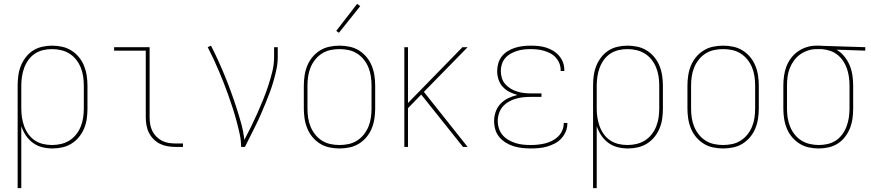

<svg xmlns="http://www.w3.org/2000/svg" viewBox="-20 -766 4540 1001"><path d="M72 215V-320Q72 -346 75.5 -372Q79 -398 88.5 -422Q98 -446 114 -467Q130 -488 151.5 -502Q173 -516 199 -522Q225 -528 251 -528Q277 -528 303 -522.5Q329 -517 351.5 -503Q374 -489 391 -468.5Q408 -448 418 -423.5Q428 -399 432 -372.5Q436 -346 436 -320V-200Q436 -174 432.5 -148Q429 -122 419 -97.5Q409 -73 392.5 -52.5Q376 -32 354 -18Q332 -4 306 2Q280 8 254 8Q227 8 200.5 1.5Q174 -5 152 -21Q130 -37 115 -59.5Q100 -82 91 -108V215ZM251 -10Q275 -10 298.5 -15.5Q322 -21 342 -33.5Q362 -46 377 -65Q392 -84 401 -106.5Q410 -129 413.5 -152.5Q417 -176 417 -200V-320Q417 -344 413.5 -367.5Q410 -391 401 -413.5Q392 -436 377 -455Q362 -474 342 -486.5Q322 -499 298.5 -504.5Q275 -510 251 -510Q227 -510 204 -504.5Q181 -499 161.5 -486Q142 -473 128 -453.5Q114 -434 106 -412Q98 -390 94.5 -366.5Q91 -343 91 -320V-200Q91 -177 94.5 -153.5Q98 -130 106 -108Q114 -86 128 -66.5Q142 -47 161.5 -34Q181 -21 204 -15.5Q227 -10 251 -10Z M895 0Q874 0 853.5 -3.5Q833 -7 814.5 -16Q796 -25 781 -40Q766 -55 756.5 -74Q747 -93 743.5 -113.5Q740 -134 740 -155V-502H575V-520H760V-155Q760 -136 763 -118Q766 -100 774 -83.5Q782 -67 795 -54Q808 -41 824 -32.5Q840 -24 858.5 -21Q877 -18 895 -18H934V0Z M1237 0Q1237 -34 1229.5 -68Q1222 -102 1213 -135.5Q1204 -169 1193.5 -201.5Q1183 -234 1171.5 -266.5Q1160 -299 1147.5 -331Q1135 -363 1121.5 -395Q1108 -427 1093.5 -458Q1079 -489 1063 -520L1080 -528Q1100 -489 1118 -449.5Q1136 -410 1152.5 -369.5Q1169 -329 1184 -288Q1199 -247 1212.5 -205.5Q1226 -164 1237.5 -122Q1249 -80 1254 -37Q1272 -71 1289 -105.5Q1306 -140 1321.5 -175Q1337 -210 1351.5 -245.5Q1366 -281 1378 -317.5Q1390 -354 1399.5 -392Q1409 -430 1409 -468V-520H1428V-468Q1428 -437 1421.5 -406Q1415 -375 1406.5 -345Q1398 -315 1387 -285.5Q1376 -256 1364 -227Q1352 -198 1339.5 -169Q1327 -140 1313 -112Q1299 -84 1285 -56Q1271 -28 1257 0Z M1750 8Q1724 8 1697.5 2.5Q1671 -3 1648.5 -17Q1626 -31 1609 -51.5Q1592 -72 1582 -96.5Q1572 -121 1568 -147.5Q1564 -174 1564 -200V-320Q1564 -346 1568 -372.5Q1572 -399 1582 -423.5Q1592 -448 1609 -468.5Q1626 -489 1648.5 -503Q1671 -517 1697.5 -522.5Q1724 -528 1750 -528Q1776 -528 1802.5 -522.5Q1829 -517 1851.5 -503Q1874 -489 1891 -468.5Q1908 -448 1918 -423.5Q1928 -399 1932 -372.5Q1936 -346 1936 -320V-200Q1936 -174 1932 -147.5Q1928 -121 1918 -96.5Q1908 -72 1891 -51.5Q1874 -31 1851.5 -17Q1829 -3 1802.5 2.5Q1776 8 1750 8ZM1750 -10Q1774 -10 1797.5 -15Q1821 -20 1841.5 -33Q1862 -46 1877 -65Q1892 -84 1901 -106Q1910 -128 1913.5 -152Q1917 -176 1917 -200V-320Q1917 -344 1913.5 -368Q1910 -392 1901 -414Q1892 -436 1877 -455Q1862 -474 1841.5 -487Q1821 -500 1797.5 -505Q1774 -510 1750 -510Q1726 -510 1702.5 -505Q1679 -500 1658.5 -487Q1638 -474 1623 -455Q1608 -436 1599 -414Q1590 -392 1586.5 -368Q1583 -344 1583 -320V-200Q1583 -176 1586.5 -152Q1590 -128 1599 -106Q1608 -84 1623 -65Q1638 -46 1658.5 -33Q1679 -20 1702.5 -15Q1726 -10 1750 -10ZM1747 -595 1733 -605 1842 -746 1858 -734Z M2088 0V-520H2107V-229L2391 -520H2418L2190 -287L2418 0H2394L2176 -273L2107 -202V0Z M2747 8Q2725 8 2702.5 5.5Q2680 3 2658.5 -3.5Q2637 -10 2617.5 -22Q2598 -34 2583.5 -51Q2569 -68 2562.5 -90Q2556 -112 2556 -135Q2556 -160 2564.5 -184Q2573 -208 2590.5 -226Q2608 -244 2630.5 -254.5Q2653 -265 2678 -271Q2656 -277 2636 -287Q2616 -297 2601 -313.5Q2586 -330 2579 -351.5Q2572 -373 2572 -396Q2572 -416 2578 -436.5Q2584 -457 2597 -473Q2610 -489 2628 -500Q2646 -511 2665.5 -517Q2685 -523 2705.5 -525.5Q2726 -528 2747 -528Q2767 -528 2787.5 -526Q2808 -524 2827 -518Q2846 -512 2863.5 -501.5Q2881 -491 2894.5 -475.5Q2908 -460 2915 -441Q2922 -422 2922 -402Q2922 -400 2922 -399Q2922 -398 2922 -396H2903Q2903 -398 2903 -399Q2903 -400 2903 -401Q2903 -419 2896.5 -435.5Q2890 -452 2878 -465.5Q2866 -479 2850 -487.5Q2834 -496 2817 -501Q2800 -506 2782.5 -508Q2765 -510 2747 -510Q2729 -510 2711 -508Q2693 -506 2675.5 -500.5Q2658 -495 2642 -486Q2626 -477 2614 -463Q2602 -449 2596.5 -431.5Q2591 -414 2591 -396Q2591 -377 2596.5 -359Q2602 -341 2614.5 -327Q2627 -313 2643 -303.5Q2659 -294 2677 -288.5Q2695 -283 2713 -281Q2731 -279 2750 -279H2803V-261H2750Q2730 -261 2709.5 -259Q2689 -257 2669.5 -251.5Q2650 -246 2632 -235.5Q2614 -225 2601 -210Q2588 -195 2581.5 -175Q2575 -155 2575 -135Q2575 -115 2581.5 -95.5Q2588 -76 2601 -61Q2614 -46 2631.5 -36Q2649 -26 2668 -20Q2687 -14 2707 -12Q2727 -10 2747 -10Q2766 -10 2785 -12Q2804 -14 2822.5 -18.5Q2841 -23 2858.5 -32Q2876 -41 2889.5 -54Q2903 -67 2911 -85Q2919 -103 2919 -122Q2919 -123 2919 -123.5Q2919 -124 2919 -125H2938Q2938 -124 2938 -123.5Q2938 -123 2938 -122Q2938 -100 2929.5 -80Q2921 -60 2906.5 -44Q2892 -28 2872.5 -18Q2853 -8 2832.5 -2Q2812 4 2790.5 6Q2769 8 2747 8Z M3072 215V-320Q3072 -346 3075.5 -372Q3079 -398 3088.5 -422Q3098 -446 3114 -467Q3130 -488 3151.5 -502Q3173 -516 3199 -522Q3225 -528 3251 -528Q3277 -528 3303 -522.5Q3329 -517 3351.5 -503Q3374 -489 3391 -468.5Q3408 -448 3418 -423.5Q3428 -399 3432 -372.5Q3436 -346 3436 -320V-200Q3436 -174 3432.5 -148Q3429 -122 3419 -97.5Q3409 -73 3392.5 -52.5Q3376 -32 3354 -18Q3332 -4 3306 2Q3280 8 3254 8Q3227 8 3200.5 1.5Q3174 -5 3152 -21Q3130 -37 3115 -59.5Q3100 -82 3091 -108V215ZM3251 -10Q3275 -10 3298.5 -15.5Q3322 -21 3342 -33.5Q3362 -46 3377 -65Q3392 -84 3401 -106.5Q3410 -129 3413.5 -152.5Q3417 -176 3417 -200V-320Q3417 -344 3413.5 -367.5Q3410 -391 3401 -413.5Q3392 -436 3377 -455Q3362 -474 3342 -486.5Q3322 -499 3298.5 -504.5Q3275 -510 3251 -510Q3227 -510 3204 -504.5Q3181 -499 3161.5 -486Q3142 -473 3128 -453.5Q3114 -434 3106 -412Q3098 -390 3094.5 -366.5Q3091 -343 3091 -320V-200Q3091 -177 3094.5 -153.5Q3098 -130 3106 -108Q3114 -86 3128 -66.5Q3142 -47 3161.5 -34Q3181 -21 3204 -15.5Q3227 -10 3251 -10Z M3750 8Q3724 8 3697.5 2.5Q3671 -3 3648.5 -17Q3626 -31 3609 -51.5Q3592 -72 3582 -96.5Q3572 -121 3568 -147.5Q3564 -174 3564 -200V-320Q3564 -346 3568 -372.5Q3572 -399 3582 -423.5Q3592 -448 3609 -468.5Q3626 -489 3648.5 -503Q3671 -517 3697.5 -522.5Q3724 -528 3750 -528Q3776 -528 3802.5 -522.5Q3829 -517 3851.5 -503Q3874 -489 3891 -468.5Q3908 -448 3918 -423.5Q3928 -399 3932 -372.5Q3936 -346 3936 -320V-200Q3936 -174 3932 -147.5Q3928 -121 3918 -96.5Q3908 -72 3891 -51.5Q3874 -31 3851.5 -17Q3829 -3 3802.5 2.5Q3776 8 3750 8ZM3750 -10Q3774 -10 3797.5 -15Q3821 -20 3841.5 -33Q3862 -46 3877 -65Q3892 -84 3901 -106Q3910 -128 3913.5 -152Q3917 -176 3917 -200V-320Q3917 -344 3913.5 -368Q3910 -392 3901 -414Q3892 -436 3877 -455Q3862 -474 3841.5 -487Q3821 -500 3797.5 -505Q3774 -510 3750 -510Q3726 -510 3702.5 -505Q3679 -500 3658.5 -487Q3638 -474 3623 -455Q3608 -436 3599 -414Q3590 -392 3586.5 -368Q3583 -344 3583 -320V-200Q3583 -176 3586.5 -152Q3590 -128 3599 -106Q3608 -84 3623 -65Q3638 -46 3658.5 -33Q3679 -20 3702.5 -15Q3726 -10 3750 -10Z M4249 8Q4223 8 4197 2.5Q4171 -3 4148.5 -17Q4126 -31 4109 -51.5Q4092 -72 4082 -96.5Q4072 -121 4068 -147.5Q4064 -174 4064 -200V-320Q4064 -345 4067.5 -370.5Q4071 -396 4080 -419.5Q4089 -443 4104.5 -463.5Q4120 -484 4141 -498.5Q4162 -513 4186.5 -520.5Q4211 -528 4237 -528Q4240 -528 4243.5 -528Q4247 -528 4250 -528Q4254 -528 4258.5 -528Q4263 -528 4267 -527L4491 -520V-502L4341 -507Q4364 -494 4381.5 -472.5Q4399 -451 4409.5 -426Q4420 -401 4424 -374Q4428 -347 4428 -320V-200Q4428 -174 4424.5 -148Q4421 -122 4411.5 -98Q4402 -74 4386 -53Q4370 -32 4348.5 -18Q4327 -4 4301 2Q4275 8 4249 8ZM4249 -10Q4273 -10 4296 -15.5Q4319 -21 4338.5 -34Q4358 -47 4372 -66.5Q4386 -86 4394 -108Q4402 -130 4405.5 -153.5Q4409 -177 4409 -200V-320Q4409 -342 4406 -364Q4403 -386 4396 -407Q4389 -428 4376.5 -447Q4364 -466 4346.5 -480Q4329 -494 4308 -501Q4287 -508 4264 -510H4250Q4247 -510 4244 -510Q4241 -510 4238 -510Q4215 -510 4193 -503Q4171 -496 4152 -482.5Q4133 -469 4119.5 -450.5Q4106 -432 4097.5 -410.5Q4089 -389 4086 -366Q4083 -343 4083 -320V-200Q4083 -176 4086.5 -152.5Q4090 -129 4099 -106.5Q4108 -84 4123 -65Q4138 -46 4158 -33.5Q4178 -21 4201.5 -15.5Q4225 -10 4249 -10Z"/></svg>

Font: Iosevka SS04 Thin
Style: Regular
Weight: 100
Monospace: yes
Designer: Belleve Invis
Foundry: Belleve Invis
Version: Version 19.0.0; ttfautohint (v1.8.4)